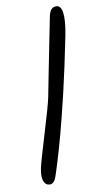

<svg xmlns="http://www.w3.org/2000/svg" viewBox="-89 -806 436 857"><g transform="rotate(-10 129.0 -377.0)"><path d="M65.9 12.2Q46.4 12.2 38.6 -7.6Q30.8 -27.3 38.1 -64.9Q43.5 -91.8 80.6 -213.6Q117.7 -335.4 125 -371.1Q129.9 -395 151.1 -504.2Q172.4 -613.3 194.8 -724.1Q199.2 -746.6 207.5 -756.3Q215.8 -766.1 231 -766.1Q252 -766.1 256.8 -732.7Q261.7 -699.2 249 -631.8Q234.9 -561.5 220.5 -494.9Q206.1 -428.2 194.3 -378.2Q182.6 -328.1 169.9 -278.3Q157.2 -228.5 148.9 -197.3Q140.6 -166 130.4 -131.3Q120.1 -96.7 115.7 -82Q111.3 -67.4 104.5 -45.9L97.2 -23.9Q86.4 12.2 65.9 12.2Z"/></g></svg>

Font: Shantell Sans Irregular
Style: Italic
Weight: 300
Italic angle: -11.31°
Designer: Stephen Nixon, Anya Danilova, Shantell Martin
Foundry: Arrow Type
Version: Version 1.006;[9816181b4]